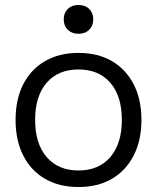

<svg xmlns="http://www.w3.org/2000/svg" viewBox="-20 -743 632 773"><path d="M295.8 10Q218.5 10 161.4 -23Q104.3 -56 73.5 -117Q42.7 -178 42.7 -260Q42.7 -343 73.5 -403.5Q104.3 -464 161.4 -497Q218.5 -530 295.7 -530Q373.9 -530 430.5 -497Q487 -464 518.2 -403.5Q549.4 -343 549.4 -260Q549.4 -178 518.2 -117Q487 -56 430.5 -23Q374 10 295.8 10ZM296 -56.7Q378 -56.7 424.3 -110.9Q470.6 -165 470.6 -260.1Q470.6 -356 424.3 -409.6Q378 -463.3 296 -463.3Q214 -463.3 167.7 -409.6Q121.4 -356 121.4 -260.1Q121.4 -165 167.7 -110.9Q214 -56.7 296 -56.7ZM296 -607Q269.3 -607 253 -623Q236.6 -639 236.6 -665Q236.6 -691 253 -707Q269.3 -723 296 -723Q322.7 -723 339 -707Q355.4 -691 355.4 -665Q355.4 -639 339 -623Q322.7 -607 296 -607Z"/></svg>

Font: M PLUS 2 Thin
Style: Regular
Weight: 100
Designer: Coji Morishita
Foundry: UNDERFOREST DESIGN
Version: Version 1.001